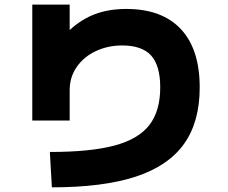

<svg xmlns="http://www.w3.org/2000/svg" viewBox="-20 -761 978 822"><path d="M666 -386.7Q666 -480 627 -523.2Q587.9 -566.4 502.9 -566.4Q442.9 -566.4 391.4 -542.7Q339.8 -519 309.1 -475.3Q278.3 -431.6 278.3 -375V-245.1H118.2V-741.2H278.3V-632.3Q329.1 -679.2 387.9 -700.9Q446.8 -722.7 520.5 -722.7Q673.3 -722.7 754.2 -636.5Q835 -550.3 835 -386.7Q835 -238.8 767.6 -144.5Q700.2 -50.3 560.8 -4.6Q421.4 41 202.1 41L193.4 -110.4Q366.7 -110.4 469.5 -137.7Q572.3 -165 619.1 -225.3Q666 -285.6 666 -386.7Z"/></svg>

Font: Pretendard JP Black
Style: Regular
Weight: 900
Designer: Base glyphs from Inter by Rasmus Andersson; Hangeul glyphs from Noto Sans CJK(Source Han Sans) by Jang Soo-young and Kan
Foundry: Kil Hyung-jin
Version: Version 1.309